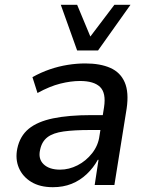

<svg xmlns="http://www.w3.org/2000/svg" viewBox="-20 -770 618 799"><path d="M200 9Q146 9 110 -13Q74 -35 58.5 -71.5Q43 -108 52 -152Q63 -204 99.5 -234Q136 -264 201 -277.5Q266 -291 361 -291H423L414 -229H355Q289 -229 245 -223Q201 -217 177.5 -199Q154 -181 147 -147Q138 -109 161.5 -86.5Q185 -64 230 -64Q267 -64 302.5 -82Q338 -100 363.5 -132.5Q389 -165 394 -205L413 -324Q422 -383 396.5 -408Q371 -433 313 -433Q275 -433 231 -422Q187 -411 136 -383L115 -449Q151 -469 187.5 -481.5Q224 -494 261.5 -500Q299 -506 335 -506Q397 -506 439 -487.5Q481 -469 499 -427.5Q517 -386 507 -318L456 0H374L390 -105H387Q369 -72 341 -45.5Q313 -19 278 -5Q243 9 200 9ZM301 -560 233 -750H301L356 -618L456 -750H523L388 -560Z"/></svg>

Font: Nunito Sans 7pt SemiCondensed Medium
Style: Italic
Weight: 500
Width: 4
Italic angle: -9°
Designer: Vernon Adams
Foundry: Vernon Adams
Version: Version 3.101;gftools[0.9.27]